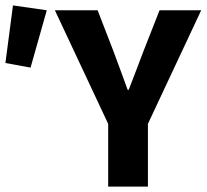

<svg xmlns="http://www.w3.org/2000/svg" viewBox="-32 -690 764 710"><path d="M368 0H515V-232L712 -652H558L499 -502C481 -453 463 -408 444 -358H440C422 -408 405 -453 387 -502L329 -652H171L368 -232ZM-12 -457 81 -440 141 -652 16 -670Z"/></svg>

Font: Giro Sans Regular
Style: Bold
Weight: 700
Designer: Paul D. Hunt
Foundry: Adobe Systems Incorporated
Version: Version 1.000;PS 1.0;hotconv 1.0.88;makeotf.lib2.5.647800